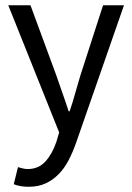

<svg xmlns="http://www.w3.org/2000/svg" viewBox="-20 -506 507 735"><path d="M48.8 133.8Q56.6 136.2 66.7 138.7Q76.7 141.1 85.9 141.1Q127.9 141.1 154.3 111.6Q180.7 82 195.8 37.1L206.5 1L11.7 -485.8H96.7L195.8 -216.8Q206.5 -185.1 219.2 -149.4Q231.9 -113.8 242.7 -80.1H246.6Q257.8 -112.8 267.8 -148.9Q277.8 -185.1 287.6 -216.8L374.5 -485.8H454.6L271.5 40Q258.8 76.2 242.7 107.2Q226.6 138.2 204.6 160.6Q182.6 183.1 154.8 196Q127 209 89.8 209Q72.8 209 58.8 206.5Q44.9 204.1 32.7 199.2Z"/></svg>

Font: Pyidaungsu
Style: Regular
Weight: 400
Designer: Sun Tun
Foundry: MCF
Version: Version 2.053; ttfautohint (v1.8.2)